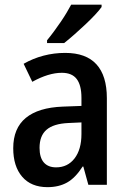

<svg xmlns="http://www.w3.org/2000/svg" viewBox="-20 -771 529 801"><path d="M425.8 0H348.6L327.6 -76.2H324.7Q294.4 -28.8 259.8 -9.5Q225.1 9.8 178.2 9.8Q109.9 9.8 72.5 -33.7Q35.2 -77.1 35.2 -152.8Q35.2 -235.8 87.6 -279.1Q140.1 -322.3 241.7 -326.2L319.8 -329.1V-362.8Q319.8 -415.5 300 -441.4Q280.3 -467.3 237.8 -467.3Q182.6 -467.3 114.7 -429.7L78.6 -504.9Q117.7 -527.3 161.6 -538.8Q205.6 -550.3 252 -550.3Q338.9 -550.3 382.3 -502.7Q425.8 -455.1 425.8 -361.3ZM213.9 -72.8Q262.2 -72.8 291 -110.1Q319.8 -147.5 319.8 -211.9V-260.3L265.1 -257.8Q203.1 -254.9 174.1 -229.7Q145 -204.6 145 -154.3Q145 -113.8 162.8 -93.3Q180.7 -72.8 213.9 -72.8ZM176.3 -591.3V-603Q190.9 -620.6 205.8 -640.9Q220.7 -661.1 234.4 -681.2Q248 -701.2 258.8 -719.5Q269.5 -737.8 276.9 -751.5H403.8V-741.7Q394.5 -728.5 377 -709.7Q359.4 -690.9 337.2 -669.9Q314.9 -648.9 291.7 -628.4Q268.6 -607.9 247.6 -591.3Z"/></svg>

Font: Open Sans
Style: Regular
Weight: 600
Width: 3
Foundry: Ascender Corporation
Version: Version 1.000